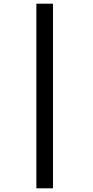

<svg xmlns="http://www.w3.org/2000/svg" viewBox="-20 -783 503 1040"><path d="M177 -763H267V237H177Z"/></svg>

Font: Noto Sans UI NarrowMedium
Style: Italic
Weight: 500
Width: 4
Italic angle: -12°
Designer: Monotype Design Team
Foundry: Monotype Imaging Inc.
Version: Version 1.001